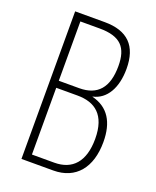

<svg xmlns="http://www.w3.org/2000/svg" viewBox="-134 -793 709 873"><g transform="rotate(20 220.0 -357.0)"><path d="M220 -714H77V0H231C340 0 401 -76 401 -199C401 -295 364 -356 284 -376V-377C349 -391 386 -456 386 -548C386 -659 331 -714 220 -714ZM214 -392H115V-679H208C311 -679 347 -636 347 -547C347 -443 302 -392 214 -392ZM115 -358H218C303 -358 361 -316 361 -200C361 -89 310 -35 223 -35H115Z"/></g></svg>

Font: Noto Sans Gurmukhi UI ExtraCondensed ExtraLight
Style: Regular
Weight: 200
Width: 2
Designer: Jelle Bosma - Monotype Design Team
Foundry: Monotype Imaging Inc.
Version: Version 2.004